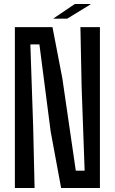

<svg xmlns="http://www.w3.org/2000/svg" viewBox="-20 -935 572 955"><path d="M54 0V-800H241L290 -546L357 -86H401L386 -503L380 -800H477V0H284L232 -281L176 -714H131L145 -304L152 0ZM247 -842V-844L352 -915H430V-913L314 -842Z"/></svg>

Font: Big Shoulders Text SemiBold
Style: Regular
Weight: 600
Designer: Patric King
Foundry: XO Type Co
Version: Version 1.000; ttfautohint (v1.8.2)